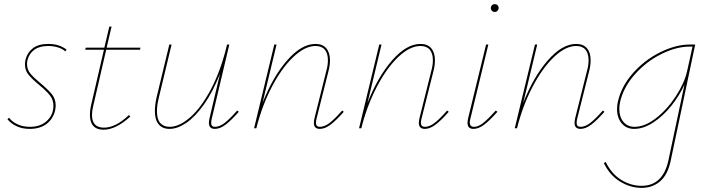

<svg xmlns="http://www.w3.org/2000/svg" viewBox="-20 -622 3432 931"><path d="M16 -44 24 -51Q39 -31 65.5 -19Q92 -7 125 -7Q177 -7 208 -36.5Q239 -66 239 -109Q239 -138 222 -159.5Q205 -181 170 -210Q135 -239 118 -260Q101 -281 101 -310Q101 -321 104 -334Q113 -368 140 -388.5Q167 -409 214 -409Q268 -409 303 -381L296 -373Q284 -385 261.5 -392Q239 -399 213 -399Q172 -399 147 -381Q122 -363 114 -333Q111 -323 111 -312Q111 -285 127.5 -265Q144 -245 177 -218Q214 -187 232 -164.5Q250 -142 250 -110Q250 -99 247 -85Q237 -45 205.5 -21Q174 3 124 3Q87 3 59.5 -10.5Q32 -24 16 -44Z M432 -108Q426 -84 426 -65Q426 -3 484 -3Q541 -3 605 -64L612 -57Q542 7 482 7Q449 7 432.5 -11.5Q416 -30 416 -65Q416 -89 421 -109L484 -381H393L396 -391H486L510 -493H521L497 -391H661L659 -381H495Z M1138 -80Q1102 -39 1074.5 -18Q1047 3 1022 3Q993 3 993 -26Q993 -36 996 -49L1047 -265Q1013 -178 970.5 -117.5Q928 -57 884.5 -27Q841 3 802 3Q768 3 749.5 -19Q731 -41 731 -84Q731 -114 740 -153L801 -406H812L751 -152Q741 -113 741 -83Q741 -44 757 -25.5Q773 -7 803 -7Q849 -7 902 -53Q955 -99 1003 -189.5Q1051 -280 1081 -406H1092L1007 -47Q1004 -35 1004 -26Q1004 -7 1022 -7Q1045 -7 1070 -26.5Q1095 -46 1130 -86Z M1647 -80Q1611 -39 1583.5 -18Q1556 3 1531 3Q1502 3 1502 -26Q1502 -36 1505 -49L1563 -281Q1570 -306 1570 -330Q1570 -363 1555 -381Q1540 -399 1510 -399Q1458 -399 1401.5 -345Q1345 -291 1297.5 -199.5Q1250 -108 1223 0H1212L1310 -406H1321L1253 -123Q1303 -250 1372.5 -329.5Q1442 -409 1510 -409Q1544 -409 1562 -388Q1580 -367 1580 -330Q1580 -305 1573 -278L1515 -47Q1512 -35 1512 -27Q1512 -7 1531 -7Q1554 -7 1579 -26.5Q1604 -46 1639 -86Z M2156 -80Q2120 -39 2092.5 -18Q2065 3 2040 3Q2011 3 2011 -26Q2011 -36 2014 -49L2072 -281Q2079 -306 2079 -330Q2079 -363 2064 -381Q2049 -399 2019 -399Q1967 -399 1910.5 -345Q1854 -291 1806.5 -199.5Q1759 -108 1732 0H1721L1819 -406H1830L1762 -123Q1812 -250 1881.5 -329.5Q1951 -409 2019 -409Q2053 -409 2071 -388Q2089 -367 2089 -330Q2089 -305 2082 -278L2024 -47Q2021 -35 2021 -27Q2021 -7 2040 -7Q2063 -7 2088 -26.5Q2113 -46 2148 -86Z M2360 -583Q2360 -591 2365.5 -596.5Q2371 -602 2379 -602Q2387 -602 2392.5 -596.5Q2398 -591 2398 -583Q2398 -576 2392.5 -570Q2387 -564 2379 -564Q2371 -564 2365.5 -569.5Q2360 -575 2360 -583ZM2247 -26Q2247 -36 2250 -49L2337 -406H2348L2261 -47Q2258 -37 2258 -28Q2258 -7 2279 -7Q2300 -7 2324.5 -27Q2349 -47 2384 -86L2392 -80Q2356 -39 2328.5 -18Q2301 3 2276 3Q2247 3 2247 -26Z M2911 -80Q2875 -39 2847.5 -18Q2820 3 2795 3Q2766 3 2766 -26Q2766 -36 2769 -49L2827 -281Q2834 -306 2834 -330Q2834 -363 2819 -381Q2804 -399 2774 -399Q2722 -399 2665.5 -345Q2609 -291 2561.5 -199.5Q2514 -108 2487 0H2476L2574 -406H2585L2517 -123Q2567 -250 2636.5 -329.5Q2706 -409 2774 -409Q2808 -409 2826 -388Q2844 -367 2844 -330Q2844 -305 2837 -278L2779 -47Q2776 -35 2776 -27Q2776 -7 2795 -7Q2818 -7 2843 -26.5Q2868 -46 2903 -86Z M3351 -406 3232 158Q3218 225 3181 257Q3144 289 3091 289Q3037 289 2987 258.5Q2937 228 2908 169L2917 163Q2945 221 2992 250Q3039 279 3091 279Q3194 279 3221 156L3299 -212Q3274 -157 3234.5 -108Q3195 -59 3147.5 -28Q3100 3 3055 3Q3017 3 2994.5 -24Q2972 -51 2972 -93Q2972 -108 2975 -124Q2991 -201 3048 -266Q3105 -331 3181 -368.5Q3257 -406 3324 -406ZM3312 -278 3338 -396H3323Q3260 -396 3187 -360Q3114 -324 3058 -261Q3002 -198 2986 -124Q2983 -108 2983 -93Q2983 -55 3003 -31Q3023 -7 3057 -7Q3107 -7 3161.5 -49.5Q3216 -92 3257.5 -156Q3299 -220 3312 -278Z"/></svg>

Font: Ysabeau Infant Hairline
Style: Italic
Weight: 100
Italic angle: -12°
Designer: Christian Thalmann (Catharsis Fonts)
Version: Version 0.003